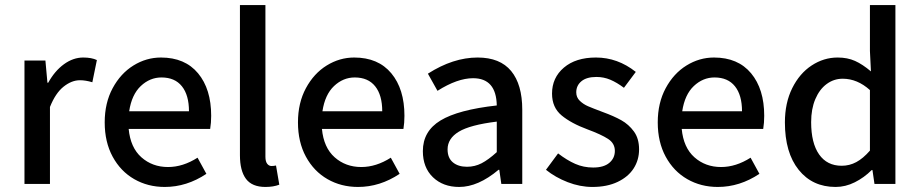

<svg xmlns="http://www.w3.org/2000/svg" viewBox="-20 -729 3646 761"><path d="M77 -489H160L168 -401H171Q197 -448 233.5 -474.5Q270 -501 310 -501Q343 -501 364 -491L346 -403Q319 -411 297 -411Q264 -411 232 -385.5Q200 -360 178 -305V0H77Z M813 -218H490Q497 -144 540.5 -105.5Q584 -67 646 -67Q705 -67 763 -104L798 -40Q720 12 633 12Q566 12 512 -19Q458 -50 426.5 -108Q395 -166 395 -244Q395 -321 426.5 -379.5Q458 -438 509 -469.5Q560 -501 618 -501Q713 -501 765 -438.5Q817 -376 817 -270Q817 -242 813 -218ZM729 -288Q729 -352 701 -387Q673 -422 620 -422Q574 -422 538 -388Q502 -354 492 -288Z M931 -114V-709H1032V-108Q1032 -89 1039 -80Q1046 -71 1056 -71Q1065 -71 1074 -73L1087 3Q1064 12 1032 12Q979 12 955 -20Q931 -52 931 -114Z M1579 -218H1256Q1263 -144 1306.5 -105.5Q1350 -67 1412 -67Q1471 -67 1529 -104L1564 -40Q1486 12 1399 12Q1332 12 1278 -19Q1224 -50 1192.5 -108Q1161 -166 1161 -244Q1161 -321 1192.5 -379.5Q1224 -438 1275 -469.5Q1326 -501 1384 -501Q1479 -501 1531 -438.5Q1583 -376 1583 -270Q1583 -242 1579 -218ZM1495 -288Q1495 -352 1467 -387Q1439 -422 1386 -422Q1340 -422 1304 -388Q1268 -354 1258 -288Z M1656 -130Q1656 -209 1726 -251.5Q1796 -294 1949 -311Q1947 -419 1855 -419Q1793 -419 1714 -369L1676 -437Q1776 -501 1873 -501Q1962 -501 2006 -447.5Q2050 -394 2050 -294V0H1967L1959 -56H1956Q1875 12 1800 12Q1736 12 1696 -26.5Q1656 -65 1656 -130ZM1949 -126V-247Q1843 -234 1798.5 -207Q1754 -180 1754 -137Q1754 -103 1775 -85.5Q1796 -68 1831 -68Q1862 -68 1889 -82Q1916 -96 1949 -126Z M2144 -56 2192 -121Q2227 -94 2260 -79.5Q2293 -65 2331 -65Q2373 -65 2395 -83.5Q2417 -102 2417 -131Q2417 -161 2390 -178.5Q2363 -196 2309 -216Q2244 -240 2206 -271.5Q2168 -303 2168 -358Q2168 -421 2215 -461Q2262 -501 2342 -501Q2428 -501 2500 -444L2453 -381Q2425 -402 2399 -413Q2373 -424 2344 -424Q2305 -424 2284.5 -407Q2264 -390 2264 -363Q2264 -343 2278 -329.5Q2292 -316 2310.5 -308Q2329 -300 2369 -285Q2413 -269 2442.5 -252.5Q2472 -236 2492.5 -208Q2513 -180 2513 -137Q2513 -95 2491.5 -61.5Q2470 -28 2428 -8Q2386 12 2328 12Q2279 12 2230 -7Q2181 -26 2144 -56Z M3005 -218H2682Q2689 -144 2732.5 -105.5Q2776 -67 2838 -67Q2897 -67 2955 -104L2990 -40Q2912 12 2825 12Q2758 12 2704 -19Q2650 -50 2618.5 -108Q2587 -166 2587 -244Q2587 -321 2618.5 -379.5Q2650 -438 2701 -469.5Q2752 -501 2810 -501Q2905 -501 2957 -438.5Q3009 -376 3009 -270Q3009 -242 3005 -218ZM2921 -288Q2921 -352 2893 -387Q2865 -422 2812 -422Q2766 -422 2730 -388Q2694 -354 2684 -288Z M3091 -244Q3091 -321 3120 -379.5Q3149 -438 3197 -469.5Q3245 -501 3300 -501Q3339 -501 3369 -487.5Q3399 -474 3432 -446L3428 -527V-709H3529V0H3446L3438 -55H3435Q3405 -25 3368 -6.5Q3331 12 3292 12Q3200 12 3145.5 -56Q3091 -124 3091 -244ZM3428 -132V-372Q3378 -417 3320 -417Q3285 -417 3256.5 -396Q3228 -375 3211.5 -336Q3195 -297 3195 -245Q3195 -162 3226.5 -117Q3258 -72 3316 -72Q3347 -72 3374 -86.5Q3401 -101 3428 -132Z"/></svg>

Font: Assistant SemiBold
Style: Regular
Weight: 600
Designer: Hebrew By Ben Nathan, Latin by Paul Hunt
Version: Version 2.001; ttfautohint (v1.6)